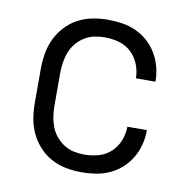

<svg xmlns="http://www.w3.org/2000/svg" viewBox="-67 -609 684 687"><g transform="rotate(10 275.0 -265.0)"><path d="M271 12Q243 12 215 6.5Q187 1 162 -12.5Q137 -26 117.5 -47.5Q98 -69 86 -94.5Q74 -120 69.5 -148.5Q65 -177 65 -205V-325Q65 -353 69.5 -381.5Q74 -410 86 -435.5Q98 -461 117.5 -482.5Q137 -504 162 -517.5Q187 -531 215 -536.5Q243 -542 271 -542Q298 -542 324 -538Q350 -534 374 -523Q398 -512 417.5 -494.5Q437 -477 450.5 -454Q464 -431 470.5 -405.5Q477 -380 477 -354V-353H406Q406 -379 396 -404Q386 -429 367 -446.5Q348 -464 322.5 -471Q297 -478 271 -478Q252 -478 233 -474Q214 -470 197.5 -459.5Q181 -449 168.5 -434Q156 -419 149 -401Q142 -383 139 -363.5Q136 -344 136 -325V-205Q136 -186 139 -166.5Q142 -147 149 -129Q156 -111 168.5 -96Q181 -81 197.5 -70.5Q214 -60 233 -56Q252 -52 271 -52Q297 -52 322.5 -59Q348 -66 367 -83.5Q386 -101 396 -126Q406 -151 406 -177H477V-176Q477 -150 470.5 -124.5Q464 -99 450.5 -76Q437 -53 417.5 -35.5Q398 -18 374 -7Q350 4 324 8Q298 12 271 12Z"/></g></svg>

Font: Lode Term
Style: Regular
Weight: 400
Monospace: yes
Designer: Belleve Invis
Foundry: Belleve Invis
Version: Version 29.2.0